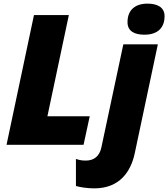

<svg xmlns="http://www.w3.org/2000/svg" viewBox="-20 -797 926 1057"><path d="M775 -606C851 -606 886 -647 886 -708C886 -759 843 -777 792 -777C723 -777 682 -741 682 -675C682 -624 722 -606 775 -606ZM16 0H440L474 -157H241L359 -714H167ZM499 240C640 240 701 146 722 46L849 -553H659L538 15C527 67 493 87 453 87C436 87 422 86 398 78V227C421 234 464 240 499 240Z"/></svg>

Font: Noto Sans UI Black
Style: Italic
Weight: 900
Italic angle: -372°
Designer: Monotype Design Team
Foundry: Monotype Imaging Inc.
Version: Version 1.901